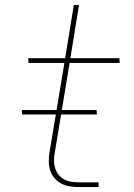

<svg xmlns="http://www.w3.org/2000/svg" viewBox="-20 -755 540 775"><path d="M378 0H298Q279 0 260.5 -3Q242 -6 226.5 -14.5Q211 -23 199.5 -36.5Q188 -50 182.5 -67.5Q177 -85 177 -103.5Q177 -122 180 -141L240 -501H95L94 -520H243L278 -735H299L264 -520H462L463 -501H261L201 -138Q198 -122 198 -106.5Q198 -91 202.5 -76.5Q207 -62 216 -50.5Q225 -39 238 -31.5Q251 -24 266.5 -21.5Q282 -19 298 -19H378ZM371 -293H69L68 -311H370Z"/></svg>

Font: Iosevka Aile Thin Oblique
Style: Regular
Weight: 100
Italic angle: -9°
Designer: Belleve Invis
Foundry: Belleve Invis
Version: Version 31.1.0; ttfautohint (v1.8.4)